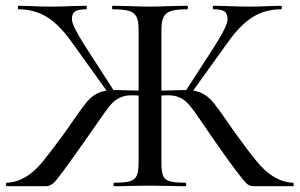

<svg xmlns="http://www.w3.org/2000/svg" viewBox="-20 -645 1038 665"><path d="M995.1 0H858.9Q845.7 0 835.9 -7.8Q814.9 -25.4 715.8 -168L685.1 -212.9Q652.8 -260.7 637 -279.8Q621.1 -298.8 603 -306.9Q585 -314.9 564.7 -314.9Q544.4 -314.9 539.1 -314V-81.1Q539.1 -50.3 544.9 -36.1Q550.8 -22 567.9 -17.1Q585 -12.2 622.1 -12.2Q625 -12.2 625 -6.1Q625 0 622.1 0Q588.9 0 569.8 -1L496.1 -2L426.8 -1Q407.7 0 376 0Q373 0 373 -6.1Q373 -12.2 376 -12.2Q413.1 -12.2 429.9 -17.1Q446.8 -22 453.4 -36.4Q460 -50.8 460 -81.1V-314Q454.1 -314.9 433.6 -314.9Q413.1 -314.9 394.5 -306.4Q376 -297.9 360.1 -278.3Q344.2 -258.8 311 -210L282.2 -168.9Q179.2 -22 165.5 -11Q151.9 0 139.2 0H2.9Q1 0 1 -6.1Q1 -12.2 2.9 -12.2Q70.3 -14.2 127.9 -85Q155.8 -119.1 206.1 -188L229 -221.2Q260.7 -267.1 276.4 -286.6Q307.1 -326.2 349.1 -331.1L227.1 -501Q184.1 -561 141.1 -586.9Q98.1 -612.8 43.9 -612.8Q42 -612.8 42 -618.9Q42 -625 43.9 -625L83 -624Q121.1 -622.1 155 -622.1Q189 -622.1 232.9 -624L278.8 -625Q280.8 -625 280.8 -618.9Q280.8 -612.8 278.8 -612.8Q252.9 -612.8 241 -606Q229 -599.1 229 -578.1Q229 -557.1 273.9 -486.8L373 -333H387.2Q400.4 -333 460 -331.1V-543.9Q460 -572.8 452.4 -587.4Q444.8 -602.1 426 -607.4Q407.2 -612.8 370.1 -612.8Q368.2 -612.8 368.2 -618.9Q368.2 -625 370.1 -625L423.8 -624Q469.7 -622.1 497.3 -622.1Q524.9 -622.1 575.2 -624L627.9 -625Q630.9 -625 630.9 -618.9Q630.9 -612.8 627.9 -612.8Q590.8 -612.8 572.5 -606.9Q554.2 -601.1 546.6 -585.9Q539.1 -570.8 539.1 -542V-331.1Q597.2 -333 610.8 -333H625L723.1 -484.9Q768.1 -555.7 768.1 -577.4Q768.1 -599.1 756.6 -606Q745.1 -612.8 720.2 -612.8Q717.3 -612.8 717 -618.9Q716.8 -625 720.2 -625L765.1 -624Q809.1 -622.1 843 -622.1Q877 -622.1 915 -624L954.1 -625Q956.1 -625 956.1 -618.9Q956.1 -612.8 954.1 -612.8Q899.9 -612.8 856.9 -586.9Q814 -561 771 -501L648.9 -331.1Q690.4 -326.2 721.7 -286.6Q737.3 -267.1 769 -221.2L792 -188Q841.8 -119.1 870.1 -85Q928.2 -14.2 995.1 -12.2Q997.1 -12.2 997.1 -6.1Q997.1 0 995.1 0Z"/></svg>

Font: Cormorant-Medium
Style: Regular
Weight: 500
Designer: Christian Thalmann (Catharsis Fonts)
Version: Version 3.000